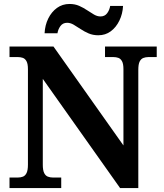

<svg xmlns="http://www.w3.org/2000/svg" viewBox="-20 -949 828 969"><path d="M28 0V-53H70Q84.3 -53 95.8 -57.5Q107.3 -62 114.2 -76Q121 -90 121 -118V-600Q121 -626.9 113.8 -639.9Q106.7 -652.9 95.2 -657Q83.7 -661 70 -661H28V-714H250L603 -215V-600Q603 -626.9 595.8 -639.9Q588.7 -652.9 577.2 -657Q565.7 -661 552 -661H510V-714H771V-661H729Q715.3 -661 703.5 -656.5Q691.7 -652 684.8 -638.4Q678 -624.9 678 -596V0H586L196 -551V-118Q196 -90 202.8 -76Q209.7 -62 221.5 -57.5Q233.3 -53 247 -53H289V0ZM476 -771Q449 -771 427 -780.5Q405 -790 386.5 -802.5Q368 -815 351.5 -824.5Q335 -834 319 -834Q297 -834 285 -817.5Q273 -801 270 -781H205Q207 -822 223.5 -855.5Q240 -889 267.5 -909Q295 -929 331 -929Q358 -929 379.5 -919.5Q401 -910 419.5 -897.5Q438 -885 454.5 -875.5Q471 -866 487 -866Q509 -866 521 -882.5Q533 -899 536 -919H601Q599 -879 582.5 -845Q566 -811 539 -791Q512 -771 476 -771Z"/></svg>

Font: Noto Serif Tamil
Style: Regular
Weight: 400
Designer: Indian Type Foundry, Tom Grace, and the Monotype Design Team
Foundry: Monotype Imaging Inc.
Version: Version 2.003